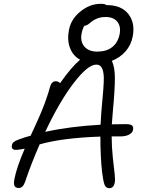

<svg xmlns="http://www.w3.org/2000/svg" viewBox="-20 -1008 753 1016"><path d="M64 -214.8Q51.3 -214.8 45.9 -221.4Q40.5 -228 43 -238.8Q44.4 -249 52 -255.9Q59.6 -262.7 77.1 -269Q111.8 -282.2 142.1 -290Q143.1 -292 154.5 -316.9Q166 -341.8 168 -346.2Q169.9 -350.6 179.9 -372.6Q189.9 -394.5 192.9 -402.1Q195.8 -409.7 203.9 -428.7Q211.9 -447.8 215.6 -458.5Q219.2 -469.2 225.1 -485.4Q231 -501.5 235.1 -515.1Q239.3 -528.8 243.2 -543Q251.5 -578.1 274.9 -578.1Q289.1 -578.1 297.9 -567.9Q357.4 -652.8 403.8 -691.9Q365.2 -713.4 349.9 -755.6Q334.5 -797.9 345.2 -851.1Q356.4 -907.7 406.2 -947.8Q456.1 -987.8 513.2 -987.8Q536.1 -987.8 543 -981H544.9Q623 -981 659.7 -933.3Q696.3 -885.7 682.1 -814Q673.3 -769 644 -735.8Q614.7 -702.6 571.8 -686Q587.9 -653.8 587.9 -593.5Q587.9 -533.2 577.1 -418Q571.8 -355 571.8 -350.1Q595.7 -351.1 644 -351.1Q670.4 -351.1 678.7 -344Q687 -336.9 684.1 -320.8Q681.2 -305.7 663.3 -295.9Q645.5 -286.1 615.2 -286.1H570.8Q571.3 -228 577.1 -173.1Q583 -118.2 586.7 -87.6Q590.3 -57.1 586.9 -40Q581.1 -12.2 558.1 -12.2Q540.5 -12.2 533.4 -30Q526.4 -47.9 520 -98.1Q511.2 -180.7 511.2 -285.2Q309.6 -278.3 189.9 -244.1Q146 -144.5 112.8 -45.9Q101.6 -13.2 79.1 -13.2Q63 -13.2 57.1 -23.7Q51.3 -34.2 56.2 -60.1Q67.9 -122.1 110.8 -221.2Q75.7 -214.8 64 -214.8ZM412.1 -832Q403.3 -788.6 426.5 -761.7Q449.7 -734.9 494.1 -734.9Q543 -734.9 573.2 -758.3Q603.5 -781.7 612.8 -826.2Q621.1 -866.7 601.3 -892.3Q581.5 -918 539.1 -918Q515.1 -918 496.1 -910.9Q477.1 -903.8 467 -895Q457 -886.2 446.8 -879.2Q436.5 -872.1 428.2 -872.1H426.8Q416.5 -855.5 412.1 -832ZM488.8 -666Q444.8 -666 370.1 -568.8Q295.4 -471.7 219.2 -310.1Q348.6 -338.9 512.2 -348.1Q514.2 -392.1 516.1 -413.1Q530.3 -559.1 529.3 -598.1Q527.3 -654.3 503.4 -663.6Q497.1 -666 488.8 -666Z"/></svg>

Font: Shantell Sans Bouncy
Style: Italic
Weight: 300
Italic angle: -11.31°
Designer: Stephen Nixon, Anya Danilova, Shantell Martin
Foundry: Arrow Type
Version: Version 1.006;[9816181b4]